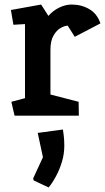

<svg xmlns="http://www.w3.org/2000/svg" viewBox="-20 -509 462 845"><path d="M44 0 30 -61 90 -77V-403L39 -400L28 -465L161 -489L193 -439Q214 -463 241.5 -476Q269 -489 295 -489Q339 -489 373.5 -468.5Q408 -448 422 -406L309 -347L278 -396Q265 -396 247 -386Q229 -376 215.5 -352.5Q202 -329 202 -290V-93L326 -61L327 0ZM128 285 126 276 169 183 146 76 257 61Q258 67 260.5 87.5Q263 108 263 132Q263 169 252.5 203.5Q242 238 226 267.5Q210 297 194 316Z"/></svg>

Font: Kreon Light SemiBold
Style: Regular
Weight: 600
Version: Version 2.002